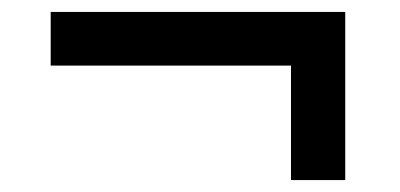

<svg xmlns="http://www.w3.org/2000/svg" viewBox="-20 -386 670 322"><path d="M559 -84H468V-276H65V-366H559Z"/></svg>

Font: IBM Plex Sans JP Medm
Style: Regular
Weight: 500
Designer: Mike Abbink; Paul van der Laan; Pieter van Rosmalen; Wujin Sim; Yejin Wi; Jinhee Kim; Boomi Park; Yona Kim; Kichan Ma
Foundry: Sandoll Inc.
Version: Version 1.002